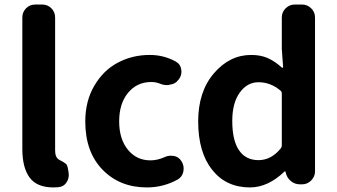

<svg xmlns="http://www.w3.org/2000/svg" viewBox="-20 -818 1496 852"><path d="M216.8 13.7Q143.6 13.7 111.3 -30.3Q79.1 -74.2 79.1 -157.2V-740.2Q79.1 -764.6 95.7 -781.2Q112.3 -797.9 136.7 -797.9H167Q191.4 -797.9 208 -781.2Q224.6 -764.6 224.6 -740.2V-150.4Q224.6 -119.1 242.2 -109.4Q243.2 -108.4 251 -104.5Q258.8 -100.6 261.7 -98.6Q264.6 -96.7 270 -92.8Q275.4 -88.9 277.3 -84.5Q279.3 -80.1 280.3 -75.2L284.2 -53.7Q285.2 -47.9 285.2 -42Q285.2 -24.4 275.4 -8.8Q262.7 10.7 239.3 12.7Q228.5 13.7 216.8 13.7Z M631.8 13.7Q511.7 13.7 435.1 -64.9Q358.4 -143.6 358.4 -279.3Q358.4 -369.1 398.4 -437.5Q438.5 -505.9 502.9 -540Q567.4 -574.2 644.5 -574.2Q707 -574.2 759.8 -544.9Q781.2 -533.2 784.2 -508.8Q785.2 -504.9 785.2 -500Q785.2 -481.4 773.4 -465.8L771.5 -463.9Q758.8 -445.3 734.4 -442.4Q727.5 -440.4 720.7 -440.4Q704.1 -440.4 688.5 -447.3Q670.9 -454.1 651.4 -454.1Q587.9 -454.1 548.3 -406.2Q508.8 -358.4 508.8 -279.3Q508.8 -201.2 547.4 -153.8Q585.9 -106.4 647.5 -106.4Q677.7 -106.4 709 -120.1Q722.7 -127 737.3 -127Q744.1 -127 752 -126Q774.4 -121.1 785.2 -102.5Q794.9 -86.9 794.9 -70.3Q794.9 -63.5 793.9 -57.6Q789.1 -33.2 768.6 -21.5Q705.1 13.7 631.8 13.7Z M1088.9 13.7Q983.4 13.7 921.4 -64.5Q859.4 -142.6 859.4 -279.3Q859.4 -411.1 929.2 -492.7Q999 -574.2 1094.7 -574.2Q1136.7 -574.2 1168.5 -560.1Q1200.2 -545.9 1231.4 -517.6Q1232.4 -516.6 1234.4 -517.6Q1236.3 -518.6 1236.3 -520.5L1230.5 -600.6V-740.2Q1230.5 -764.6 1247.6 -781.2Q1264.6 -797.9 1288.1 -797.9H1320.3Q1343.8 -797.9 1360.8 -781.2Q1377.9 -764.6 1377.9 -740.2V-57.6Q1377.9 -34.2 1360.8 -17.1Q1343.8 0 1320.3 0H1311.5Q1288.1 0 1270.5 -14.6Q1252.9 -29.3 1248 -51.8L1247.1 -56.6Q1246.1 -57.6 1244.6 -57.6Q1243.2 -57.6 1242.2 -56.6Q1168.9 13.7 1088.9 13.7ZM1127 -107.4Q1183.6 -107.4 1225.6 -159.2Q1230.5 -165 1230.5 -171.9V-403.3Q1230.5 -411.1 1224.6 -416Q1180.7 -453.1 1127 -453.1Q1077.1 -453.1 1043.9 -407.2Q1010.7 -361.3 1010.7 -281.2Q1010.7 -195.3 1040.5 -151.4Q1070.3 -107.4 1127 -107.4Z"/></svg>

Font: Gen Jyuu Gothic P Bold
Style: Bold
Weight: 700
Designer: [Source Han Sans]
Ryoko NISHIZUKA  (kana & ideographs); Paul D. Hunt (Latin, Greek & Cyrillic); Wenlong ZHANG  (bopomofo
Version: Version 1.002.20150607